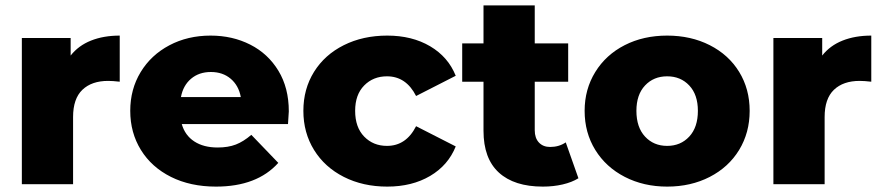

<svg xmlns="http://www.w3.org/2000/svg" viewBox="-20 -683 3270 712"><path d="M424 -551V-380Q398 -383 381 -383Q320 -383 285.5 -350Q251 -317 251 -249V0H61V-542H242V-477Q271 -514 317.5 -532.5Q364 -551 424 -551Z M1048 -223H654Q666 -181 700.5 -158.5Q735 -136 787 -136Q826 -136 854.5 -147Q883 -158 912 -183L1012 -79Q933 9 781 9Q686 9 614 -27Q542 -63 502.5 -127Q463 -191 463 -272Q463 -352 501.5 -415.5Q540 -479 608 -515Q676 -551 761 -551Q842 -551 908 -517.5Q974 -484 1012.5 -420.5Q1051 -357 1051 -270Q1051 -268 1048 -223ZM651 -323H873Q865 -366 835.5 -391Q806 -416 762 -416Q718 -416 688.5 -391Q659 -366 651 -323Z M1105 -272Q1105 -353 1144.5 -416.5Q1184 -480 1255 -515.5Q1326 -551 1416 -551Q1508 -551 1575 -511.5Q1642 -472 1670 -402L1523 -327Q1486 -400 1415 -400Q1364 -400 1330.5 -366Q1297 -332 1297 -272Q1297 -211 1330.5 -176.5Q1364 -142 1415 -142Q1486 -142 1523 -215L1670 -140Q1642 -70 1575 -30.5Q1508 9 1416 9Q1326 9 1255 -27Q1184 -63 1144.5 -127Q1105 -191 1105 -272Z M2125 -22Q2101 -7 2066.5 1Q2032 9 1993 9Q1887 9 1830 -43Q1773 -95 1773 -198V-380H1694V-522H1773V-663H1963V-522H2087V-380H1963V-200Q1963 -171 1978.5 -154.5Q1994 -138 2020 -138Q2053 -138 2078 -155Z M2148 -272Q2148 -352 2187.5 -416Q2227 -480 2296.5 -515.5Q2366 -551 2454 -551Q2542 -551 2612 -515.5Q2682 -480 2721 -416.5Q2760 -353 2760 -272Q2760 -191 2721 -127Q2682 -63 2612 -27Q2542 9 2454 9Q2367 9 2297 -27Q2227 -63 2187.5 -127Q2148 -191 2148 -272ZM2568 -272Q2568 -332 2536 -366Q2504 -400 2454 -400Q2404 -400 2372 -366Q2340 -332 2340 -272Q2340 -211 2372 -176.5Q2404 -142 2454 -142Q2504 -142 2536 -176.5Q2568 -211 2568 -272Z M3211 -551V-380Q3185 -383 3168 -383Q3107 -383 3072.5 -350Q3038 -317 3038 -249V0H2848V-542H3029V-477Q3058 -514 3104.5 -532.5Q3151 -551 3211 -551Z"/></svg>

Font: Idrija
Style: Regular
Weight: 800
Designer: Julieta Ulanovsky
Foundry: Julieta Ulanovsky
Version: Version 7.200